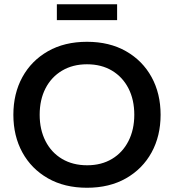

<svg xmlns="http://www.w3.org/2000/svg" viewBox="-20 -875 820 905"><path d="M390 10Q284 10 206 -34.5Q128 -79 85.5 -156.5Q43 -234 43 -334Q43 -434 85.5 -511.5Q128 -589 206 -633.5Q284 -678 390 -678Q496 -678 574 -633.5Q652 -589 694.5 -511.5Q737 -434 737 -334Q737 -234 694.5 -156.5Q652 -79 574 -34.5Q496 10 390 10ZM391 -96Q458 -96 508 -126Q558 -156 585.5 -210Q613 -264 613 -334Q613 -405 585.5 -458.5Q558 -512 508 -542Q458 -572 390 -572Q323 -572 272.5 -542Q222 -512 194.5 -458.5Q167 -405 167 -334Q167 -264 194.5 -210Q222 -156 272.5 -126Q323 -96 391 -96ZM248 -780V-855H532V-780Z"/></svg>

Font: Gantari SemiBold
Style: Regular
Weight: 600
Designer: Anugrah Pasau
Foundry: Lafontype
Version: Version 1.000; ttfautohint (v1.8.3)